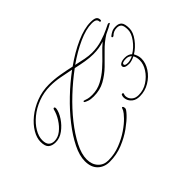

<svg xmlns="http://www.w3.org/2000/svg" viewBox="-148 -759 968 968"><g transform="rotate(-45 336.0 -274.5)"><path d="M638 -490Q643 -490 645 -487.5Q647 -485 642 -483Q637 -480 624 -473Q611 -466 593 -458Q558 -436 529 -406Q500 -376 470.5 -347.5Q441 -319 406.5 -300Q372 -281 327 -281Q305 -281 291.5 -286Q278 -291 274 -294Q271 -296 272.5 -299.5Q274 -303 278 -301Q287 -298 297.5 -295Q308 -292 327 -292Q364 -292 396 -309Q428 -326 456 -351Q484 -376 508 -401.5Q532 -427 554 -445Q536 -439 516.5 -436Q497 -433 476 -433Q450 -433 420.5 -438Q391 -443 360 -450Q307 -411 256 -363Q205 -315 165 -264.5Q125 -214 101 -167Q77 -120 77 -82Q77 -46 97.5 -23.5Q118 -1 151 -1Q195 -1 234.5 -16.5Q274 -32 305.5 -53.5Q337 -75 356.5 -95.5Q376 -116 381 -126Q383 -129 385 -135.5Q387 -142 389 -142Q397 -142 397 -126Q397 -119 377.5 -98Q358 -77 323.5 -52Q289 -27 245 -9Q201 9 151 9Q113 9 88.5 -14.5Q64 -38 64 -82Q64 -121 87.5 -168.5Q111 -216 150.5 -266.5Q190 -317 240.5 -365.5Q291 -414 345 -454Q311 -461 276.5 -467.5Q242 -474 209 -474Q163 -474 122.5 -458.5Q82 -443 51.5 -418Q21 -393 4 -364Q-13 -335 -13 -309Q-13 -284 -2 -273Q9 -262 28 -262Q53 -262 75.5 -279.5Q98 -297 115 -324Q132 -351 138 -377Q140 -383 144 -383Q151 -383 150 -371Q147 -348 128.5 -320Q110 -292 83.5 -272.5Q57 -253 28 -253Q3 -253 -11 -265Q-25 -277 -25 -309Q-25 -337 -7 -367.5Q11 -398 43.5 -424.5Q76 -451 118.5 -467.5Q161 -484 209 -484Q246 -484 284.5 -477.5Q323 -471 358 -463Q418 -506 476.5 -532Q535 -558 580 -558Q605 -558 614.5 -551.5Q624 -545 624 -531Q624 -524 620 -524Q614 -524 614 -529Q614 -538 606.5 -543.5Q599 -549 580 -549Q539 -549 484.5 -524.5Q430 -500 373 -460Q403 -453 429 -448Q455 -443 476 -443Q515 -443 550 -454Q585 -465 608 -476.5Q631 -488 634 -489Q636 -490 638 -490ZM655 -453Q676 -453 686.5 -441Q697 -429 697 -397Q697 -369 673.5 -337.5Q650 -306 620 -288Q625 -279 628.5 -268.5Q632 -258 632 -246Q632 -215 612.5 -185Q593 -155 561 -136Q529 -117 492 -117Q466 -117 451 -129Q436 -141 431.5 -157Q427 -173 432 -185Q433 -190 439 -190Q442 -190 443.5 -187.5Q445 -185 443 -181Q439 -172 442.5 -159Q446 -146 458.5 -136Q471 -126 492 -126Q527 -126 556 -145Q585 -164 602.5 -191.5Q620 -219 620 -246Q620 -268 611 -283Q601 -278 590 -274.5Q579 -271 570 -271Q535 -271 535 -289Q535 -297 546 -303Q557 -309 576 -309Q600 -309 614 -295Q643 -312 665 -342Q687 -372 687 -397Q687 -424 679 -434Q671 -444 654 -444Q629 -444 612 -426Q610 -425 607 -425Q604 -425 602.5 -428Q601 -431 605 -434Q615 -442 626 -447.5Q637 -453 655 -453ZM569 -279Q584 -279 606 -289Q594 -301 576 -301Q547 -301 547 -289Q547 -279 569 -279Z"/></g></svg>

Font: Kapakana Light
Style: Regular
Weight: 300
Designer: Kyosuke Nagai
Version: Version 1.000